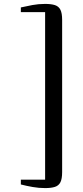

<svg xmlns="http://www.w3.org/2000/svg" viewBox="-20 -824 424 981"><path d="M210.5 137Q178.5 137 147 131.5Q115.5 126 86.5 118.5V94H210.5V-762H86.5V-786Q114.5 -792.5 145.5 -798.2Q176.5 -804 210.5 -804Q241.5 -804 260.8 -797.8Q280 -791.5 288.8 -774Q297.5 -756.5 297.5 -722.5V55.5Q297.5 89.5 288.8 107Q280 124.5 260.8 130.8Q241.5 137 210.5 137Z"/></svg>

Font: Merriweather 120pt Medium
Style: Regular
Weight: 500
Version: Version 2.100